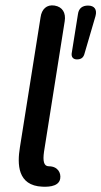

<svg xmlns="http://www.w3.org/2000/svg" viewBox="-20 -698 382 724"><path d="M207 -24C211 -47 197 -71 164 -71C145 -71 141 -91 146 -126L224 -618C229 -649 216 -672 186 -677C156 -682 137 -663 133 -633L55 -142C45 -80 45 2 140 6C150 6 201 10 207 -24ZM270 -474C285 -474 295 -480 299 -497L340 -637C347 -662 336 -677 312 -677C291 -677 277 -667 274 -645L251 -501C247 -483 256 -474 270 -474Z"/></svg>

Font: SN Pro Medium
Style: Italic
Weight: 400
Italic angle: -9°
Designer: Tobias Whetton
Foundry: Supernotes
Version: Version 1.001;Glyphs 3.2 (3249)